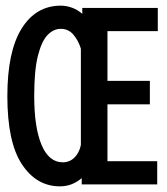

<svg xmlns="http://www.w3.org/2000/svg" viewBox="-20 -652 590 679"><path d="M192 7Q109 7 57.5 -71Q6 -149 6 -312Q6 -470 56.5 -551Q107 -632 195 -632Q214 -632 234 -625Q254 -618 271 -603V-624H538V-542H360V-366H510V-283H360V-82H536V0H269V-22Q235 7 192 7ZM202 -78Q226 -78 243 -94.5Q260 -111 266 -139V-480Q257 -509 239.5 -529.5Q222 -550 195 -550Q169 -550 148 -528Q127 -506 114 -454.5Q101 -403 101 -313Q101 -201 127 -139.5Q153 -78 202 -78Z"/></svg>

Font: Inconsolata SemiExpanded SemiBold
Style: Regular
Weight: 600
Width: 6
Monospace: yes
Designer: Raph Levien, Cyreal, Brenton Simpson
Foundry: Raph Levien, Cyreal, Google
Version: Version 3.001; ttfautohint (v1.8.2.53-6de2)